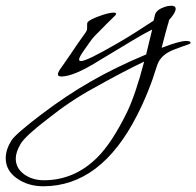

<svg xmlns="http://www.w3.org/2000/svg" viewBox="-196 -292 685 670"><path d="M-45 358Q-98 358 -137 330.5Q-176 303 -176 260Q-176 230 -156 198Q-148 186 -121.5 163Q-95 140 -50 106Q-5 72 36.5 44.5Q78 17 118 -6Q161 -31 210 -55Q259 -79 314 -102L335 -189Q312 -178 266 -150.5Q220 -123 149 -80Q61 -25 18 -25Q6 -25 6 -33Q6 -38 12 -48Q20 -59 30 -73.5Q40 -88 51 -104Q62 -121 75 -139.5Q88 -158 103 -179Q108 -186 108 -194V-205Q108 -213 110 -215Q118 -224 151 -236Q184 -248 201 -248Q209 -248 209 -244Q209 -243 208.5 -242Q208 -241 207 -239Q185 -218 135 -167Q127 -159 116.5 -144Q106 -129 92 -109Q80 -91 80 -84Q80 -79 87 -79Q107 -79 214 -141Q252 -163 283 -183Q314 -203 340 -220L345 -241Q350 -258 379 -268Q390 -272 402 -272Q417 -272 417 -261Q417 -248 394 -222Q393 -218 392 -213.5Q391 -209 389 -204L381 -175L368 -125Q430 -149 453 -149Q469 -149 469 -143Q469 -139 458 -136Q452 -134 441 -130Q430 -126 414 -120Q364 -102 352 -63Q338 -17 320.5 26.5Q303 70 282 111Q156 358 -45 358ZM-43 337Q64 337 144 257Q195 206 247 100Q277 38 307 -77Q235 -43 130 16Q49 60 -31 124Q-107 182 -124 210Q-141 239 -141 261Q-141 295 -112 316Q-83 337 -43 337Z"/></svg>

Font: Whisper
Style: Regular
Weight: 400
Designer: Robert E. Leuschke
Foundry: Robert E. Leuschke
Version: Version 1.010; ttfautohint (v1.8.4.7-5d5b)